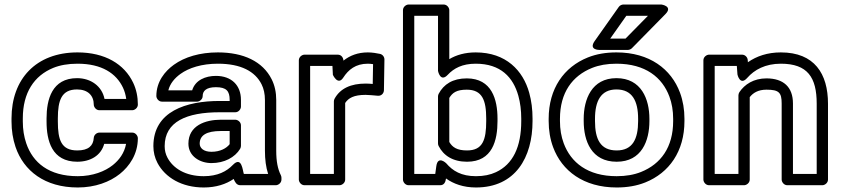

<svg xmlns="http://www.w3.org/2000/svg" viewBox="-20 -795 3734 850"><path d="M186.1 -257C186.1 -172.6 209.2 -79 322.2 -79C380.4 -79 427.5 -106.7 441.3 -158H538.1C530.6 -117.1 507.5 -86.6 479.3 -64C444.7 -36.4 390.7 -15 324.4 -15C196.3 -15 125.2 -75.2 96.2 -160.6C86.1 -190.1 81 -222.1 81 -257V-271C81 -385.2 131.5 -459.9 215.6 -494.4C245.3 -506.5 281.1 -513 323.3 -513C430.3 -513 494.7 -470.2 524.5 -406.8C531.7 -391.6 536.5 -374.4 538.8 -357H442.7C431.5 -413.1 382.7 -449 321.1 -449C209.7 -449 186.1 -353.8 186.1 -271ZM31 -271V-257C31 -217.2 36.9 -179.6 48.8 -144.4C84.7 -38.9 178 35 324.4 35C401.4 35 466.2 10.4 510.5 -25C552.6 -58.6 590.3 -112.2 590.3 -183C590.3 -193.7 580.4 -208 565.3 -208H420.1C408.4 -208 396 -198.2 395.1 -184.5C393 -149.7 371.5 -129 322.2 -129C251.5 -129 236.1 -174.9 236.1 -257V-271C236.1 -351.6 252.7 -399 321.1 -399C369.1 -399 395.1 -371.8 395.1 -332C395.1 -321.3 405 -307 420.1 -307H565.3C576 -307 590.3 -316.9 590.3 -332C590.3 -366.6 583.6 -398.9 569.8 -428.2C530.5 -511.5 444.5 -563 323.3 -563C138.7 -563 31 -444.5 31 -271Z M1152.9 -128C1152.9 -89.1 1157.2 -54.7 1167 -25H1059.5C1054.1 -39.6 1050.7 -106.3 1010.3 -64.3C983.5 -36.5 943.7 -15 882 -15C800 -15 746 -50.6 721.5 -96.7C713.1 -112.4 709 -129.1 709 -148C709 -256.5 806.2 -298 952.4 -298H1021.7C1036.8 -298 1046.7 -312.3 1046.7 -323V-353C1046.7 -416.7 1005.6 -459 935.9 -459C889.3 -459 844.3 -440.2 830.7 -395H725.2C732.8 -425.3 753.6 -449.5 778.9 -467.7C816 -494.5 872.8 -513 944.7 -513C1047.2 -513 1109.4 -478.6 1138 -421.8C1147.7 -402.4 1152.9 -379.5 1152.9 -352ZM1043.7 25H1201C1211.7 25 1226 15.1 1226 0V-8C1226 -11.6 1225.1 -15.7 1223.4 -19.2C1209.4 -47.1 1202.9 -81 1202.9 -128V-352C1202.9 -385.8 1196.4 -416.9 1182.6 -444.2C1143 -523.1 1057.8 -563 944.7 -563C864.5 -563 797.3 -542.6 749.7 -508.3C710.3 -479.9 672.2 -433.8 672.2 -370C672.2 -359.3 682.1 -345 697.2 -345H852.3C863 -345 877.3 -354.9 877.3 -370C877.3 -392.9 893.7 -409 935.9 -409C982.3 -409 996.7 -391.8 996.7 -353V-348H952.4C804.4 -348 659 -302.2 659 -148C659 -121.5 665.1 -96.2 677.3 -73.3C711.7 -8.5 785.2 35 882 35C936.7 35 980.6 20.3 1014.5 -2.8C1019.5 9.2 1026.6 25 1043.7 25ZM814.1 -159C814.1 -102.9 865.4 -73 916.1 -73C973.2 -73 1019.9 -98.1 1043 -136C1045.4 -139.9 1046.7 -145.5 1046.7 -149V-240C1046.7 -255.1 1032.4 -265 1021.7 -265H957.9C888.9 -265 814.1 -239.3 814.1 -159ZM864.1 -159C864.1 -195.8 893.7 -215 957.9 -215H996.7V-156.7C982.9 -138.9 955.3 -123 916.1 -123C880.6 -123 864.1 -140.3 864.1 -159Z M1608.5 -513C1614.3 -513 1623.4 -512.2 1631.6 -511.1L1630.1 -423.3C1617.9 -424.4 1609 -425 1598.6 -425C1533.6 -425 1486.3 -403.7 1461.2 -358C1459.2 -354.4 1458.1 -350.1 1458.1 -346V-25H1353V-503H1451.7L1453.7 -463.7C1453.7 -463.7 1475.7 -414.4 1499.7 -451.4C1522.3 -486.3 1554.2 -513 1608.5 -513ZM1475.4 -553H1328C1317.3 -553 1303 -543.1 1303 -528V0C1303 10.7 1312.9 25 1328 25H1483.1C1493.8 25 1508.1 15.1 1508.1 0V-339.1C1522.6 -361.1 1546.6 -375 1598.6 -375C1613.3 -375 1636.5 -372.4 1652.6 -371.1C1669.2 -369.7 1679.5 -382.7 1679.7 -395.6L1681.9 -531.6C1682.1 -543 1673.9 -553.8 1662.4 -556.4C1648.9 -559.5 1626.9 -563 1608.5 -563C1564.1 -563 1529.2 -549.3 1500.5 -526.6C1499.8 -540.4 1490.7 -553 1475.4 -553Z M1962.3 -463.9C1989.3 -492.7 2026.6 -513 2086 -513C2196.7 -513 2252 -452.8 2274.8 -370.8C2283.3 -340.2 2287.6 -306.7 2287.6 -270V-259C2287.6 -144.4 2250.6 -67.6 2175.5 -32.7C2150.8 -21.1 2121.6 -15 2087.1 -15C2022.1 -15 1984.1 -38.5 1955.4 -72.2C1955.4 -72.2 1918.4 -108.4 1911.6 -59.4L1906.9 -25H1814V-725H1919.1V-481C1919.1 -481 1929.2 -428.5 1962.3 -463.9ZM1954.6 -4.9C1987.2 18.8 2031.7 35 2087.1 35C2261.7 35 2337.6 -98 2337.6 -259V-270C2337.6 -310.6 2332.8 -348.8 2322.9 -384.2C2295.5 -482.8 2220.3 -563 2086 -563C2039.2 -563 2000.5 -551.9 1969.1 -533.2V-750C1969.1 -760.7 1959.2 -775 1944.1 -775H1789C1778.3 -775 1764 -765.1 1764 -750V0C1764 10.7 1773.9 25 1789 25H1928.7C1945.9 25 1952.3 11.7 1954.6 -4.9ZM2047.5 -79C2160.6 -79 2182.5 -174.7 2182.5 -259V-270C2182.5 -353.6 2157.8 -448 2046.4 -448C1984.2 -448 1944.3 -421.9 1922 -379.7C1920.1 -376.1 1919.1 -371.9 1919.1 -368V-160C1919.1 -156.1 1920.1 -152 1921.8 -148.7C1943.4 -106.1 1985.2 -79 2047.5 -79ZM2047.5 -129C2002.9 -129 1982.7 -143.3 1969.1 -166.4V-361.5C1983 -384.4 2001.1 -398 2046.4 -398C2115.3 -398 2132.5 -350.7 2132.5 -270V-259C2132.5 -176 2117.3 -129 2047.5 -129Z M2459 -269C2459 -385.1 2513.7 -459.2 2601.2 -494.3C2631.8 -506.6 2667.6 -513 2709 -513C2837.8 -513 2912.1 -452 2943.5 -367.3C2954.5 -337.7 2960.1 -305.1 2960.1 -269V-259C2960.1 -142.9 2905.4 -68.8 2817.9 -33.7C2787.3 -21.4 2751.5 -15 2710.1 -15C2581.3 -15 2507 -76 2475.6 -160.7C2464.6 -190.3 2459 -222.9 2459 -259ZM2409 -269V-259C2409 -217.7 2415.5 -179 2428.7 -143.3C2467.3 -39 2563.2 35 2710.1 35C2756.7 35 2799 27.8 2836.6 12.7C2942.6 -29.8 3010.1 -124.9 3010.1 -259V-269C3010.1 -310.3 3003.6 -349 2990.4 -384.7C2951.8 -489 2855.9 -563 2709 -563C2662.4 -563 2620.1 -555.8 2582.5 -540.7C2476.5 -498.2 2409 -403.1 2409 -269ZM2855 -269C2855 -355.7 2819.4 -449 2709 -449C2599.1 -449 2564.1 -354.6 2564.1 -269V-259C2564.1 -171.2 2598.2 -79 2710.1 -79C2820.9 -79 2855 -172.1 2855 -259ZM2805 -269V-259C2805 -179.7 2780.8 -129 2710.1 -129C2637.7 -129 2614.1 -179.1 2614.1 -259V-269C2614.1 -346.7 2639.5 -399 2709 -399C2779.6 -399 2805 -347.4 2805 -269ZM2752.7 -725H2848.4L2749.1 -624H2681.4ZM2739.8 -775C2732.7 -775 2724.2 -771.2 2719.4 -764.4L2612.7 -613.4C2584.5 -573.5 2633.1 -574 2633.1 -574H2759.6C2765.2 -574 2772.6 -576.6 2777.4 -581.5L2925.9 -732.5C2960.7 -767.8 2908.1 -775 2908.1 -775Z M3373.1 -448C3316.5 -448 3276.4 -421.4 3253.3 -386.9C3250.6 -382.8 3249.1 -377 3249.1 -373V-25H3144V-503H3242L3244.8 -465.2C3244.8 -465.2 3255.9 -413.2 3288.5 -450.6C3319.5 -486 3367.9 -513 3436.9 -513C3555.5 -513 3595.6 -452.1 3595.6 -336V-25H3490.5V-337C3490.5 -409.6 3448.4 -448 3373.1 -448ZM3373.1 -398C3428.7 -398 3440.5 -385 3440.5 -337V0C3440.5 10.7 3450.4 25 3465.5 25H3620.6C3631.3 25 3645.6 15.1 3645.6 0V-336C3645.6 -468.4 3585.7 -563 3436.9 -563C3378 -563 3329.9 -546.6 3291 -519.5L3290.2 -529.8C3289.4 -541 3279.1 -553 3265.3 -553H3119C3108.3 -553 3094 -543.1 3094 -528V0C3094 10.7 3103.9 25 3119 25H3274.1C3284.8 25 3299.1 15.1 3299.1 0V-364.9C3313.6 -383.4 3335.9 -398 3373.1 -398Z"/></svg>

Font: Asimov
Style: WidOu
Weight: 500
Designer: Google
Version: Version 2.000980; 2014